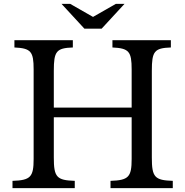

<svg xmlns="http://www.w3.org/2000/svg" viewBox="-20 -979 965 999"><path d="M770 -611V-159C770 -57 785 -41 879 -38V0H555V-38C649 -41 665 -58 665 -152V-369H260V-159C260 -57 275 -41 369 -38V0H45V-38C139 -41 155 -58 155 -152V-618C155 -711 141 -728 55 -732V-770H359V-732C273 -729 260 -712 260 -611V-419H665V-618C665 -711 651 -728 565 -732V-770H869V-732C783 -729 770 -712 770 -611ZM509 -830 628 -959H583L464 -891L345 -959H300L419 -830Z"/></svg>

Font: Libre Baskerville
Style: Regular
Weight: 400
Designer: Pablo Impallari, Rodrigo Fuenzalida
Foundry: Pablo Impallari, Rodrigo Fuenzalida
Version: Version 1.051;Glyphs 3.2.3 (3260)